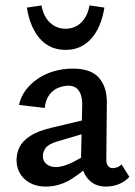

<svg xmlns="http://www.w3.org/2000/svg" viewBox="-20 -681 499 708"><path d="M370 7Q328 7 303 -23Q278 -53 279 -110L283 -287Q284 -315 278 -332Q272 -349 260.5 -357Q249 -365 233 -365Q215 -365 195.5 -357.5Q176 -350 162 -331.5Q148 -313 145 -283L50 -294Q56 -323 74 -347.5Q92 -372 119 -390.5Q146 -409 179.5 -418.5Q213 -428 249 -428Q316 -428 345.5 -393.5Q375 -359 374 -301L372 -92Q372 -77 378.5 -69Q385 -61 395 -61Q404 -61 413 -64.5Q422 -68 428 -75L457 -29Q443 -13 420.5 -3Q398 7 370 7ZM149 7Q101 7 71 -20.5Q41 -48 41 -91Q41 -116 52 -138.5Q63 -161 91 -179.5Q119 -198 170 -210L334 -249L339 -203L193 -160Q159 -150 148.5 -135.5Q138 -121 138 -106Q138 -87 151.5 -76Q165 -65 186 -65Q213 -65 249.5 -83.5Q286 -102 331 -129L337 -95Q293 -53 247 -23Q201 7 149 7ZM222 -497Q164 -497 127.5 -538Q91 -579 79 -653L133 -661Q140 -621 164 -598Q188 -575 222 -575Q256 -575 279.5 -598Q303 -621 310 -661L365 -653Q353 -579 316 -538Q279 -497 222 -497Z"/></svg>

Font: Ysabeau Office SemiBold
Style: Regular
Weight: 600
Designer: Christian Thalmann (Catharsis Fonts)
Version: Version 2.001;gftools[0.9.30]; featfreeze: tnum,lnum,ss02